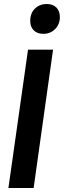

<svg xmlns="http://www.w3.org/2000/svg" viewBox="-20 -939 319 959"><path d="M245 -691 148 0H22L120 -691ZM131 -835Q131 -873 154.5 -896Q178 -919 213 -919Q244 -919 261.5 -901.5Q279 -884 279 -854Q279 -817 255 -793.5Q231 -770 197 -770Q166 -770 148.5 -787.5Q131 -805 131 -835Z"/></svg>

Font: Fira Sans Extra Condensed Medium
Style: Italic
Weight: 500
Width: 3
Italic angle: -8°
Designer: Carrois Corporate & Edenspiekermann AG
Foundry: Carrois Corporate GbR & Edenspiekermann AG
Version: Version 4.203